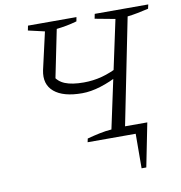

<svg xmlns="http://www.w3.org/2000/svg" viewBox="-90 -737 943 1003"><g transform="rotate(-10 381.5 -235.5)"><path d="M580 183 581 0H326L330 -19Q363 -28 396.5 -35Q430 -42 460 -44L581 -609L474 -629L479 -654H763L758 -632Q728 -625 700 -619.5Q672 -614 646 -611L533 -48H651L605 183ZM343 -257Q243 -257 195 -297.5Q147 -338 162 -411L207 -609L120 -629L125 -654H382L378 -632Q350 -624 323.5 -619Q297 -614 270 -611L214 -336L208 -375Q225 -341 262 -326Q299 -311 361 -311Q411 -311 458 -323.5Q505 -336 556 -363L548 -319Q495 -290 442 -273.5Q389 -257 343 -257Z"/></g></svg>

Font: Piazzolla 8pt ExtraLight
Style: Italic
Weight: 250
Italic angle: -11.3°
Designer: Juan Pablo del Peral
Foundry: Huerta Tipografica
Version: Version 2.001